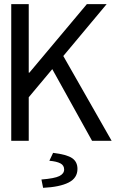

<svg xmlns="http://www.w3.org/2000/svg" viewBox="-20 -676 590 922"><path d="M118 0V-209L231 -344L422 0H516L284 -407L492 -656H397L121 -327H118V-656H34V0ZM217 96Q252 99 270 108.5Q288 118 288 138Q288 158 265 169.5Q242 181 179 186L187 226Q267 222 309.5 200.5Q352 179 352 135Q352 101 326.5 83.5Q301 66 235 58Z"/></svg>

Font: Codetta
Style: Regular
Weight: 400
Italic angle: -11°
Designer: Ulrich Proeller
Foundry: PROSA GmbH
Version: Version 2.00;September 29, 2018;FontCreator 11.5.0.2427 64-b